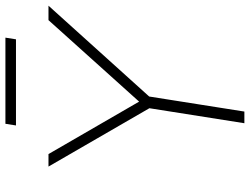

<svg xmlns="http://www.w3.org/2000/svg" viewBox="-124 -776 900 691"><g transform="rotate(-90 325.5 -430.0)"><path d="M228 0 286 -367 290 -328 72 -705H117L312 -368H296L599 -705H651L311 -328L328 -367L270 0ZM220 -822 226 -860H536L530 -822Z"/></g></svg>

Font: Nunito Sans 12pt ExtraLight
Style: Italic
Weight: 200
Italic angle: -9°
Designer: Vernon Adams
Foundry: Vernon Adams
Version: Version 3.101;gftools[0.9.27]